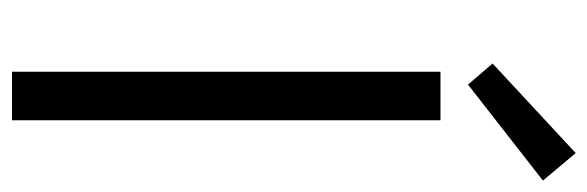

<svg xmlns="http://www.w3.org/2000/svg" viewBox="-358 -646 1003 328"><g transform="rotate(90 144.0 -481.5)"><path d="M102 0H185V-732H102ZM124 -779 288 -907 241 -963 88 -821Z"/></g></svg>

Font: Noto Sans KR DemiLight
Style: Regular
Weight: 350
Designer: Ryoko NISHIZUKA 西塚涼子 (kana, bopomofo & ideographs); Paul D. Hunt (Latin, Greek & Cyrillic); Sandoll Communications 산돌커뮤니
Foundry: Adobe
Version: Version 2.004;hotconv 1.0.118;makeotfexe 2.5.65603